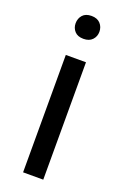

<svg xmlns="http://www.w3.org/2000/svg" viewBox="-142 -766 526 812"><g transform="rotate(20 121.5 -360.5)"><path d="M69.3 -668.5Q69.3 -690.4 82.8 -705.6Q96.2 -720.7 122.6 -720.7Q148.4 -720.7 162.4 -705.6Q176.3 -690.4 176.3 -668.5Q176.3 -647.5 162.4 -632.6Q148.4 -617.7 122.6 -617.7Q96.2 -617.7 82.8 -632.6Q69.3 -647.5 69.3 -668.5ZM167 -528.3V0H76.2V-528.3Z"/></g></svg>

Font: Roboto21382017
Style: Regular
Weight: 400
Designer: Christian Robertson
Foundry: Google
Version: Version 2.138; 2017